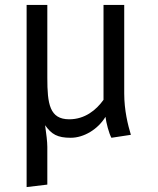

<svg xmlns="http://www.w3.org/2000/svg" viewBox="-20 -547 640 779"><path d="M484 -527H400V-142C370 -100 324 -63 261 -63C181 -63 172 -126 172 -231V-527H88V212L172 202V49C172 28 168 -3 163 -39C189 -2 213 12 267 12C320 12 377 -22 408 -73C411 -48 422 -6 432 12L511 0C499 -40 484 -99 484 -168Z"/></svg>

Font: FiraMono Nerd Font
Style: Regular
Weight: 400
Designer: Carrois Corporate & Edenspiekermann AG
Foundry: Carrois Corporate GbR & Edenspiekermann AG
Version: Version 003.206;Nerd Fonts 3.3.0